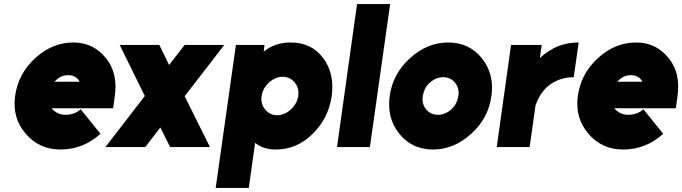

<svg xmlns="http://www.w3.org/2000/svg" viewBox="-20 -720 3340 940"><path d="M534 -190 542 -250Q558 -362 499 -435Q437 -512 340 -512Q236 -512 153 -436Q69 -360 54 -250Q39 -143 106 -65Q172 12 276 12Q387 12 472 -65L375 -185Q345 -158 300 -158Q275 -158 254 -171Q248 -175 242.5 -179.5Q237 -184 232 -190ZM314 -352Q336 -352 350 -342Q362 -335 370 -320H247Q258 -332 270 -340Q290 -352 314 -352Z M765 -96 813 0H1008L884 -249L1078 -500H884L808 -402L760 -500H566L689 -250L496 0H691Z M1275 -500 1271 -467Q1276 -471 1280.5 -474.5Q1285 -478 1290 -481Q1339 -512 1403 -512Q1505 -512 1562 -436Q1619 -360 1604 -250Q1589 -142 1510 -64Q1433 12 1330 12Q1275 12 1236 -15Q1235 -17 1233 -18Q1231 -19 1229 -20L1198 200H1036L1135 -500ZM1337 -156Q1373 -156 1404 -184Q1434 -211 1440 -250Q1446 -288 1423 -316Q1400 -344 1364 -344Q1328 -344 1297 -316Q1267 -289 1261 -250Q1255 -212 1278 -184Q1301 -156 1337 -156Z M1728 -700 1630 0H1791L1890 -700Z M2150 -342Q2186 -342 2208 -315Q2230 -288 2224 -250Q2221 -231 2213 -215Q2205 -199 2190 -185Q2160 -158 2124 -158Q2089 -158 2066 -185Q2044 -212 2050 -250Q2053 -269 2061 -285.5Q2069 -302 2084 -315Q2114 -342 2150 -342ZM2174 -512Q2072 -512 1987 -435Q1903 -359 1888 -250Q1873 -142 1935 -65Q1997 12 2100 12Q2202 12 2287 -65Q2371 -141 2386 -250Q2401 -358 2339 -435Q2277 -512 2174 -512Z M2482 -500 2412 0H2573L2602 -205Q2628 -276 2677 -309Q2727 -342 2789 -342L2813 -512Q2746 -512 2691 -484Q2663 -469 2638 -449Q2634 -446 2630.5 -442.5Q2627 -439 2623 -435L2632 -500Z M3289 -190 3297 -250Q3313 -362 3254 -435Q3192 -512 3095 -512Q2991 -512 2908 -436Q2824 -360 2809 -250Q2794 -143 2861 -65Q2927 12 3031 12Q3142 12 3227 -65L3130 -185Q3100 -158 3055 -158Q3030 -158 3009 -171Q3003 -175 2997.5 -179.5Q2992 -184 2987 -190ZM3069 -352Q3091 -352 3105 -342Q3117 -335 3125 -320H3002Q3013 -332 3025 -340Q3045 -352 3069 -352Z"/></svg>

Font: Unageo
Style: Black-Italic
Weight: 900
Designer: Richard Sepsi
Foundry: Richard Sepsi
Version: Version 2.000